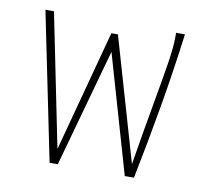

<svg xmlns="http://www.w3.org/2000/svg" viewBox="-58 -512 617 576"><g transform="rotate(10 250.0 -224.0)"><path d="M128 1 36 -449H62L144 -44L243 -414H263L372 -38Q391 -154 405 -231.5Q419 -309 426.5 -357.5Q434 -406 434 -434V-449H461Q446 -333 427 -223Q408 -113 385 1H357L253 -359L153 1Z"/></g></svg>

Font: Inconsolata ExtraLight
Style: Regular
Weight: 200
Monospace: yes
Designer: Raph Levien, Cyreal, Brenton Simpson
Foundry: Raph Levien, Cyreal, Google
Version: Version 3.001; ttfautohint (v1.8.2.53-6de2)